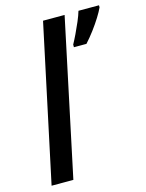

<svg xmlns="http://www.w3.org/2000/svg" viewBox="-115 -833 688 903"><g transform="rotate(-15 228.5 -381.0)"><path d="M292 -615Q302 -633 314.5 -659Q327 -685 339 -713Q351 -741 357 -762H457V-752Q449 -734 432.5 -707.5Q416 -681 395 -653Q374 -625 353 -602H292ZM22 0 184 -760H289L128 0Z"/></g></svg>

Font: Noto Sans Display Medium
Style: Italic
Weight: 500
Italic angle: -12°
Designer: Monotype Design Team
Foundry: Monotype Imaging Inc.
Version: Version 2.003